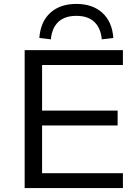

<svg xmlns="http://www.w3.org/2000/svg" viewBox="-20 -961 715 981"><path d="M106 0V-705H608V-629H195V-396H581V-320H195V-76H608V0ZM240 -760 181 -767Q187 -850 237 -895.5Q287 -941 370 -941Q453 -941 503 -895.5Q553 -850 559 -767L500 -760Q495 -817 462.5 -848.5Q430 -880 370 -880Q311 -880 278 -849Q245 -818 240 -760Z"/></svg>

Font: Nunito Sans 10pt SemiExpanded
Style: Regular
Weight: 400
Width: 6
Designer: Vernon Adams
Foundry: Vernon Adams
Version: Version 3.101;gftools[0.9.27]